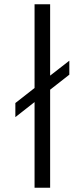

<svg xmlns="http://www.w3.org/2000/svg" viewBox="-20 -880 366 900"><path d="M215 0V-459.5L305 -530V-595.5L215 -525.5V-860H142V-467.5L52 -397V-331L142 -401.5V0Z"/></svg>

Font: Spartan
Style: Regular
Weight: 400
Designer: Matt Bailey, Mirko Velimirovic
Foundry: Matt Bailey
Version: Version 1.003